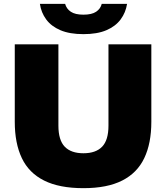

<svg xmlns="http://www.w3.org/2000/svg" viewBox="-20 -971 866 1001"><path d="M415 10Q289 10 209.8 -29.8Q130.5 -69.5 93.8 -146.8Q57 -224 57 -336V-740H284.5V-316Q284.5 -240.5 317.5 -206.2Q350.5 -172 415 -172Q479.5 -172 512.5 -206.2Q545.5 -240.5 545.5 -316V-740H769V-336Q769 -224 732.2 -146.8Q695.5 -69.5 617.2 -29.8Q539 10 415 10ZM415 -793Q343 -793 295 -813.5Q247 -834 220.8 -869.8Q194.5 -905.5 188 -951H319.5Q326.5 -925 349.2 -909.8Q372 -894.5 415 -894.5Q458.5 -894.5 481.2 -909.8Q504 -925 510.5 -951H642.5Q635.5 -905.5 609 -869.8Q582.5 -834 534.8 -813.5Q487 -793 415 -793Z"/></svg>

Font: Encode Sans SC SemiExpanded Black
Style: Regular
Weight: 900
Width: 6
Designer: Multiple Designers
Foundry: Impallari Type
Version: Version 3.002